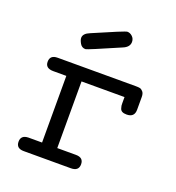

<svg xmlns="http://www.w3.org/2000/svg" viewBox="-119 -735 763 831"><g transform="rotate(20 262.5 -319.5)"><path d="M47 -31Q47 -61 81 -62H144V-369H84Q47 -369 47 -399Q47 -430 82 -430H442Q454 -430 461 -428.5Q468 -427 475 -419Q482 -411 482 -395V-336Q482 -301 446 -301Q433 -301 425.5 -305Q418 -309 415.5 -317.5Q413 -326 412.5 -329.5Q412 -333 412 -342V-369H214V-62H300Q335 -62 335 -31Q335 0 299 0H82Q47 0 47 -31ZM148 -546Q148 -566 178 -578Q318 -639 327 -639Q340 -639 350.5 -629Q361 -619 361 -604Q361 -580 331 -568Q189 -506 182 -506Q165 -506 156.5 -521Q148 -536 148 -546Z"/></g></svg>

Font: CMU Typewriter Text
Style: Regular
Weight: 500
Monospace: yes
Version: Version 0.7.0